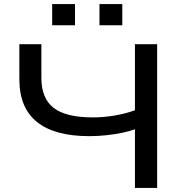

<svg xmlns="http://www.w3.org/2000/svg" viewBox="-20 -922 905 942"><path d="M642 0V-288Q616 -278 579.5 -270.5Q543 -263 501.5 -258.5Q460 -254 418 -254Q248 -254 161.5 -323.5Q75 -393 75 -533V-705H183V-540Q183 -439 243.5 -392.5Q304 -346 435 -346Q488 -346 541.5 -355Q595 -364 642 -381V-705H751V0ZM468 -798V-902H580V-798ZM236 -798V-902H348V-798Z"/></svg>

Font: Nunito Sans 10pt Expanded Medium
Style: Regular
Weight: 500
Width: 7
Designer: Vernon Adams
Foundry: Vernon Adams
Version: Version 3.101;gftools[0.9.27]